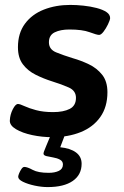

<svg xmlns="http://www.w3.org/2000/svg" viewBox="-20 -550 505 781"><path d="M192 8Q151 8 111 -0.5Q71 -9 45 -24.5Q19 -40 20 -60Q21 -84 32 -105.5Q43 -127 53 -127Q61 -127 79 -118.5Q97 -110 126.5 -102Q156 -94 196 -94Q238 -94 263.5 -107Q289 -120 289 -152Q289 -181 260 -194Q231 -207 192 -219Q157 -230 125 -246Q93 -262 73 -288.5Q53 -315 53 -358Q53 -415 81.5 -453.5Q110 -492 158.5 -511Q207 -530 266 -530Q291 -530 319.5 -527Q348 -524 373 -517.5Q398 -511 413 -501Q428 -491 428 -476Q427 -467 419 -450.5Q411 -434 401 -421Q391 -408 383 -408Q374 -408 344.5 -419Q315 -430 262 -430Q226 -430 202.5 -418.5Q179 -407 179 -378Q179 -349 208.5 -337Q238 -325 277 -313Q309 -304 341.5 -288.5Q374 -273 395.5 -246Q417 -219 417 -175Q417 -115 388 -74Q359 -33 308 -12.5Q257 8 192 8ZM174 211Q149 211 121 205Q93 199 73.5 189.5Q54 180 54 169Q54 164 58 154.5Q62 145 67.5 137Q73 129 79 129Q91 129 113 141Q135 153 178 153Q203 153 219.5 145Q236 137 236 119Q236 106 224 99.5Q212 93 196.5 90.5Q181 88 169 85Q157 82 157 75Q157 72 159 66Q161 60 168 43.5Q175 27 190 -9H247L225 49Q266 53 289 70Q312 87 312 116Q312 161 276 186Q240 211 174 211Z"/></svg>

Font: Asap Semi Expanded Semi Expanded SemiBold
Style: Italic
Weight: 600
Width: 6
Italic angle: -6°
Designer: Pablo Cosgaya
Foundry: Omnibus-Type
Version: Version 3.001; ttfautohint (v1.8.4.7-5d5b)